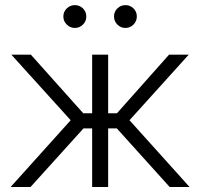

<svg xmlns="http://www.w3.org/2000/svg" viewBox="-20 -748 800 768"><path d="M22.5 0 262.7 -267.1 25.4 -529.3H103.5L313 -294.9H348.6V-529.3H412.6V-294.9H447.8L656.2 -529.3H734.9L498 -267.1L738.3 0H658.7L447.3 -234.4H412.6V0H348.6V-234.4H314L102.1 0ZM481.9 -636.2Q462.9 -636.2 449.5 -649.7Q436 -663.1 436 -682.1Q436 -701.2 449.5 -714.4Q462.9 -727.5 481.9 -727.5Q500.5 -727.5 513.9 -714.4Q527.3 -701.2 527.3 -682.1Q527.3 -663.1 513.9 -649.7Q500.5 -636.2 481.9 -636.2ZM279.3 -636.2Q260.7 -636.2 247.1 -649.7Q233.4 -663.1 233.4 -682.1Q233.4 -701.2 247.1 -714.4Q260.7 -727.5 279.3 -727.5Q298.3 -727.5 311.8 -714.4Q325.2 -701.2 325.2 -682.1Q325.2 -663.1 311.8 -649.7Q298.3 -636.2 279.3 -636.2Z"/></svg>

Font: Inter 24pt Light
Style: Regular
Weight: 300
Designer: Rasmus Andersson
Foundry: rsms
Version: Version 4.001;git-66647c0bb